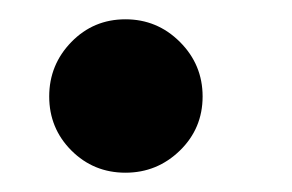

<svg xmlns="http://www.w3.org/2000/svg" viewBox="-20 -175 303 199"><path d="M54 -19C69.3 -3.7 88 4 110 4C132 4 150.8 -3.7 166.5 -19C182.2 -34.3 190 -53 190 -75C190 -97 182.2 -115.8 166.5 -131.5C150.8 -147.2 132 -155 110 -155C88 -155 69.3 -147.2 54 -131.5C38.7 -115.8 31 -97 31 -75C31 -53 38.7 -34.3 54 -19Z"/></svg>

Font: DonutKreme
Style: Regular
Weight: 400
Designer: Impallari Type
Foundry: Impallari Type
Version: Version 2.100